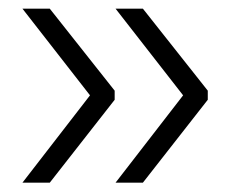

<svg xmlns="http://www.w3.org/2000/svg" viewBox="-20 -458 530 432"><path d="M240 -47 392 -243.5 240 -438.5H301.5L447.5 -254V-233.5L301.5 -47ZM30.5 -47 182.5 -243.5 30.5 -438.5H92L238 -254V-233.5L92 -47Z"/></svg>

Font: Anek Latin Light
Style: Regular
Weight: 300
Designer: Yesha Goshar
Foundry: Ek Type
Version: Version 1.003